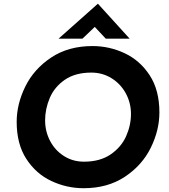

<svg xmlns="http://www.w3.org/2000/svg" viewBox="-20 -986 892 1013"><path d="M68 -343Q68 -437 113.5 -529.5Q159 -622 250 -682.5Q341 -743 468 -743Q557 -743 638 -705Q719 -667 770 -588.5Q821 -510 821 -393Q821 -299 775.5 -206.5Q730 -114 639 -53.5Q548 7 421 7Q332 7 251 -31Q170 -69 119 -147.5Q68 -226 68 -343ZM671 -385Q671 -443 644 -493Q617 -543 569 -573Q521 -603 462 -603Q377 -603 322 -565Q267 -527 242.5 -469Q218 -411 218 -351Q218 -293 244 -243Q270 -193 317 -163Q364 -133 423 -133Q508 -133 564 -171.5Q620 -210 645.5 -267.5Q671 -325 671 -385ZM538 -782 480 -844 415 -782H289L496 -966H497L664 -782Z"/></svg>

Font: Josefin Sans
Style: Bold Italic
Weight: 700
Italic angle: -7°
Designer: Santiago Orozco
Foundry: Typemade
Version: Version 2.000